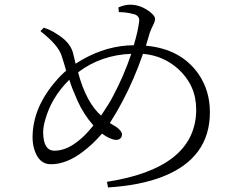

<svg xmlns="http://www.w3.org/2000/svg" viewBox="-20 -784 1040 832"><path d="M470.7 -369.1Q517.6 -457 548.8 -550.8Q418 -545.9 318.4 -470.7Q335 -406.2 362.3 -355.5Q386.7 -310.5 418 -283.2Q455.1 -337.9 470.7 -369.1ZM317.4 -171.9Q345.7 -192.4 384.8 -240.2Q341.8 -289.1 315.4 -348.6Q291 -403.3 280.3 -438.5Q201.2 -360.4 174.8 -260.7Q167 -232.4 167 -210Q168 -131.8 214.8 -130.9Q260.7 -130.9 305.7 -163.1Q311.5 -167 317.4 -171.9ZM628.9 -641.6 612.3 -585.9Q763.7 -572.3 839.8 -463.9Q889.6 -391.6 889.6 -297.9Q889.6 -97.7 682.6 -17.6Q585.9 19.5 448.2 28.3L443.4 3.9Q821.3 -54.7 830.1 -298.8Q830.1 -305.7 830.1 -310.5Q830.1 -414.1 752 -485.4Q687.5 -543 599.6 -550.8Q561.5 -440.4 510.7 -344.7Q488.3 -301.8 456.1 -251Q475.6 -238.3 480.5 -236.3Q507.8 -217.8 508.8 -201.2Q506.8 -178.7 483.4 -177.7Q458 -178.7 421.9 -205.1Q385.7 -162.1 339.8 -127Q268.6 -72.3 200.2 -72.3Q148.4 -72.3 128.9 -135.7Q121.1 -160.2 121.1 -188.5Q121.1 -317.4 223.6 -434.6Q245.1 -460 266.6 -477.5Q263.7 -487.3 258.8 -504.9Q250 -533.2 246.1 -544.9Q231.4 -587.9 162.1 -643.6Q158.2 -647.5 155.3 -649.4L169.9 -664.1Q202.1 -653.3 224.6 -637.7Q282.2 -603.5 295.9 -556.6Q297.9 -549.8 301.8 -532.2Q305.7 -515.6 307.6 -507.8Q415 -578.1 531.2 -586.9Q545.9 -587.9 559.6 -587.9Q577.1 -644.5 583 -690.4Q585.9 -713.9 563.5 -721.7Q559.6 -722.7 555.7 -723.6Q527.3 -731.4 495.1 -731.4L493.2 -752Q521.5 -763.7 543.9 -763.7Q589.8 -763.7 630.9 -731.4Q652.3 -714.8 652.3 -701.2Q652.3 -691.4 636.7 -661.1Q631.8 -650.4 628.9 -641.6Z"/></svg>

Font: GenYoMin JP Light
Style: Regular
Weight: 300
Version: Version 1.001;PS 1;hotconv 16.6.51;makeotf.lib2.5.65220 DEVE